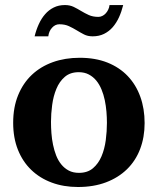

<svg xmlns="http://www.w3.org/2000/svg" viewBox="-20 -729 624 761"><path d="M403.8 -242.2Q403.8 -263.2 401.9 -286.4Q399.9 -309.6 395.3 -332Q390.6 -354.5 382.3 -374.5Q374 -394.5 361.6 -409.7Q349.1 -424.8 332 -433.8Q314.9 -442.9 292 -442.9Q258.3 -442.9 236.8 -424.3Q215.3 -405.8 203.4 -376.7Q191.4 -347.7 186.8 -313Q182.1 -278.3 182.1 -246.1Q182.1 -224.6 183.8 -201.2Q185.5 -177.7 190.2 -155.3Q194.8 -132.8 202.6 -112.8Q210.4 -92.8 222.9 -77.4Q235.4 -62 252.4 -53Q269.5 -43.9 293 -43.9Q327.1 -43.9 348.6 -62.3Q370.1 -80.6 382.3 -109.4Q394.5 -138.2 399.2 -173.3Q403.8 -208.5 403.8 -242.2ZM553.2 -241.2Q553.2 -185.1 535.4 -138.4Q517.6 -91.8 483.4 -58.3Q449.2 -24.9 400.1 -6.3Q351.1 12.2 289.1 12.2Q231.9 12.2 184.8 -5.4Q137.7 -22.9 103.8 -55.7Q69.8 -88.4 51 -135.5Q32.2 -182.6 32.2 -242.2Q32.2 -303.7 51.8 -351.6Q71.3 -399.4 106.2 -432.4Q141.1 -465.3 189.5 -482.7Q237.8 -500 295.9 -500Q357.9 -500 405.8 -481Q453.6 -461.9 486.3 -427.5Q519 -393.1 536.1 -345.7Q553.2 -298.3 553.2 -241.2ZM468.3 -709Q461.9 -683.1 451.7 -660.6Q441.4 -638.2 426.8 -621.3Q412.1 -604.5 392.3 -594.7Q372.6 -585 347.2 -585Q327.6 -585 313 -592.5Q298.3 -600.1 283.9 -608.9Q269.5 -617.7 253.4 -625.2Q237.3 -632.8 215.3 -632.8Q198.7 -632.8 186.3 -619.1Q173.8 -605.5 171.4 -585H117.2Q123.5 -610.8 133.8 -633.3Q144 -655.8 158.7 -672.6Q173.3 -689.5 192.9 -699.2Q212.4 -709 237.3 -709Q256.8 -709 272 -701.7Q287.1 -694.3 301.5 -685.5Q315.9 -676.8 332 -669.4Q348.1 -662.1 370.1 -662.1Q377.9 -662.1 385.5 -665.8Q393.1 -669.4 398.9 -675.8Q404.8 -682.1 408.9 -690.7Q413.1 -699.2 414.1 -709Z"/></svg>

Font: Charis SIL Phon
Style: Bold
Weight: 700
Foundry: SIL International
Version: Version 5.000